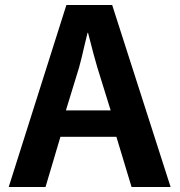

<svg xmlns="http://www.w3.org/2000/svg" viewBox="-20 -717 724 772"><path d="M448 -167H223L163 35H15L247 -697H431L666 35H509ZM371 -447Q360 -483 334 -585H332Q328 -569 324.5 -554Q321 -539 318 -527Q309 -486 298 -446L245 -273H425Z"/></svg>

Font: LINE Seed Sans KR Bold
Style: Regular
Weight: 700
Designer: LINE BX Design & Sandoll Inc & Dalton Maag Ltd
Foundry: Sandoll Inc.
Version: Version 1.000